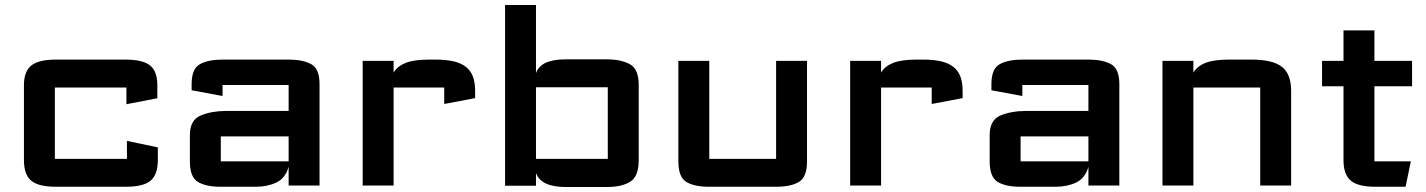

<svg xmlns="http://www.w3.org/2000/svg" viewBox="-20 -744 5718 770"><path d="M76 -102V-403Q76 -458 105.8 -481.5Q135.5 -505 204 -505H483Q552.5 -505 581.8 -481.5Q611 -458 611 -403V-350L487 -326V-393Q487 -393 487 -393Q487 -393 487 -393H200Q200 -393 200 -393Q200 -393 200 -393V-107Q200 -107 200 -107Q200 -107 200 -107H489Q489 -107 489 -107Q489 -107 489 -107V-179L613 -153V-102Q613 -44 584 -19.5Q555 5 485 5H204Q134 5 105 -19.5Q76 -44 76 -102Z M864.5 5Q806.5 5 774 -14.2Q741.5 -33.5 741.5 -97V-202Q741.5 -263.5 785.8 -281.2Q830 -299 884.5 -299H1137.5V-403Q1137.5 -403 1137.5 -403Q1137.5 -403 1137.5 -403H872.5Q872.5 -403 872.5 -403Q872.5 -403 872.5 -403V-359L748.5 -382V-407Q748.5 -469 782.5 -487Q816.5 -505 871.5 -505H1138.5Q1193.5 -505 1227.5 -487Q1261.5 -469 1261.5 -407V0H1137.5V-75Q1124.5 -29 1088.2 -12Q1052 5 1006.5 5ZM865.5 -97Q865.5 -97 865.5 -97Q865.5 -97 865.5 -97H1137.5V-197H865.5Q865.5 -197 865.5 -197Q865.5 -197 865.5 -197Z M1434.5 0V-500H1558.5V-453Q1573.5 -478.5 1607 -491.8Q1640.5 -505 1699.5 -505H1726.5Q1769 -505 1799 -498Q1829 -491 1848.2 -476Q1867.5 -461 1876.5 -437.2Q1885.5 -413.5 1885.5 -380V-350.5L1761.5 -327V-393Q1761.5 -393 1761.5 -393Q1761.5 -393 1761.5 -393H1558.5V0Z M2005.5 1V-724H2129.5V-451Q2140 -479.5 2169.8 -492.8Q2199.5 -506 2249.5 -506H2413.5Q2469.5 -506 2505.5 -486.8Q2541.5 -467.5 2541.5 -404V-102Q2541.5 -36.5 2507.5 -15.2Q2473.5 6 2413.5 6H2249.5Q2199.5 6 2169.8 -7.8Q2140 -21.5 2129.5 -50V1ZM2129.5 -107H2417.5Q2417.5 -107 2417.5 -107Q2417.5 -107 2417.5 -107V-394Q2417.5 -394 2417.5 -394Q2417.5 -394 2417.5 -394H2129.5Z M2700.5 -97V-500H2824.5V-107Q2824.5 -107 2824.5 -107Q2824.5 -107 2824.5 -107H3092.5Q3092.5 -107 3092.5 -107Q3092.5 -107 3092.5 -107V-500H3216.5V-97Q3216.5 -33.5 3183.8 -14.2Q3151 5 3093.5 5H2822.5Q2765 5 2732.8 -14.2Q2700.5 -33.5 2700.5 -97Z M3389.5 0V-500H3513.5V-453Q3528.5 -478.5 3562 -491.8Q3595.5 -505 3654.5 -505H3681.5Q3724 -505 3754 -498Q3784 -491 3803.2 -476Q3822.5 -461 3831.5 -437.2Q3840.5 -413.5 3840.5 -380V-350.5L3716.5 -327V-393Q3716.5 -393 3716.5 -393Q3716.5 -393 3716.5 -393H3513.5V0Z M4072 5Q4014 5 3981.5 -14.2Q3949 -33.5 3949 -97V-202Q3949 -263.5 3993.2 -281.2Q4037.5 -299 4092 -299H4345V-403Q4345 -403 4345 -403Q4345 -403 4345 -403H4080Q4080 -403 4080 -403Q4080 -403 4080 -403V-359L3956 -382V-407Q3956 -469 3990 -487Q4024 -505 4079 -505H4346Q4401 -505 4435 -487Q4469 -469 4469 -407V0H4345V-75Q4332 -29 4295.8 -12Q4259.5 5 4214 5ZM4073 -97Q4073 -97 4073 -97Q4073 -97 4073 -97H4345V-197H4073Q4073 -197 4073 -197Q4073 -197 4073 -197Z M4642 0V-500H4766V-453Q4781 -478.5 4814.5 -491.8Q4848 -505 4907 -505H4999Q5084 -505 5121 -476Q5158 -447 5158 -380V0H5034V-393Q5034 -393 5034 -393Q5034 -393 5034 -393H4766V0Z M5496 5Q5426.5 5 5397.2 -19.5Q5368 -44 5368 -102V-398H5282V-500H5368V-622H5492V-500H5643V-398H5492V-97Q5492 -97 5492 -97Q5492 -97 5492 -97H5638L5617 5Z"/></svg>

Font: Science Gothic
Style: Regular
Weight: 400
Designer: Thomas Phinney, Vassil Kateliev, Brandon Buerkle
Foundry: Font Detective LLC
Version: Version 1.018